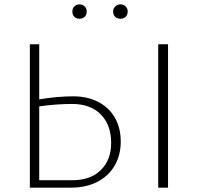

<svg xmlns="http://www.w3.org/2000/svg" viewBox="-20 -861 919 881"><path d="M312 -808Q312 -822 321 -831.5Q330 -841 345 -841Q359 -841 368.5 -831.5Q378 -822 378 -808Q378 -793 368.5 -784Q359 -775 345 -775Q330 -775 321 -784Q312 -793 312 -808ZM566 -808Q566 -793 556.5 -784Q547 -775 533 -775Q518 -775 508.5 -784Q499 -793 499 -808Q499 -822 509 -831.5Q519 -841 533 -841Q547 -841 556.5 -831.5Q566 -822 566 -808ZM534 -211Q534 -149 506 -101Q478 -53 426.5 -26.5Q375 0 306 0H117V-658H160V-405Q242 -419 317 -419Q380 -419 429.5 -394Q479 -369 506.5 -322Q534 -275 534 -211ZM751 -658V0H706V-658ZM490 -205Q490 -288 442.5 -336Q395 -384 311 -384Q240 -384 160 -373V-34H312Q395 -34 442.5 -80.5Q490 -127 490 -205Z"/></svg>

Font: Ysabeau SC Light
Style: Regular
Weight: 300
Designer: Christian Thalmann (Catharsis Fonts)
Version: Version 0.003